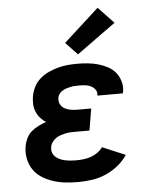

<svg xmlns="http://www.w3.org/2000/svg" viewBox="-55 -834 710 889"><g transform="rotate(-5 300.0 -390.0)"><path d="M273 8Q243 8 214 5Q185 2 157.5 -7Q130 -16 106.5 -30.5Q83 -45 67 -67.5Q51 -90 45 -119Q39 -148 44 -177Q47 -196 55.5 -214Q64 -232 79 -245Q94 -258 112 -267Q130 -276 148 -282Q134 -291 122.5 -304Q111 -317 104 -333.5Q97 -350 96 -368.5Q95 -387 98 -405Q102 -428 113 -449.5Q124 -471 142 -486.5Q160 -502 182 -512Q204 -522 226 -528Q248 -534 270.5 -536Q293 -538 316 -538Q341 -538 365.5 -535.5Q390 -533 412.5 -526.5Q435 -520 456 -509Q477 -498 491.5 -480.5Q506 -463 513 -439.5Q520 -416 516 -391Q515 -389 514.5 -387Q514 -385 514 -383H395Q395 -384 395.5 -384.5Q396 -385 396 -386Q398 -400 390 -411Q382 -422 370 -428Q358 -434 344 -435.5Q330 -437 316 -437Q306 -437 296 -436.5Q286 -436 276 -434Q266 -432 256.5 -429Q247 -426 238 -420.5Q229 -415 222.5 -406.5Q216 -398 215 -388Q212 -372 219 -358.5Q226 -345 239 -338Q252 -331 267 -328.5Q282 -326 298 -326H362L345 -225H281Q269 -225 257 -224.5Q245 -224 233.5 -221.5Q222 -219 210 -215Q198 -211 188 -204Q178 -197 170.5 -186Q163 -175 162 -164Q159 -151 163.5 -138.5Q168 -126 177 -118Q186 -110 197.5 -105Q209 -100 221.5 -97.5Q234 -95 247 -94Q260 -93 273 -93Q289 -93 306 -95Q323 -97 339.5 -102.5Q356 -108 371 -118.5Q386 -129 396 -143L503 -98Q484 -70 457 -48.5Q430 -27 399 -14Q368 -1 336 3.5Q304 8 273 8ZM323 -581 268 -639 432 -788 504 -712Z"/></g></svg>

Font: Iosevka Slab Extended
Style: Bold Italic
Weight: 700
Width: 7
Italic angle: -9°
Monospace: yes
Designer: Belleve Invis
Foundry: Belleve Invis
Version: Version 11.1.0; ttfautohint (v1.8.3)